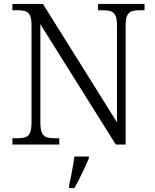

<svg xmlns="http://www.w3.org/2000/svg" viewBox="-20 -734 788 975"><path d="M43 0V-32H70Q94 -32 109.5 -37.5Q125 -43 132.5 -60Q140 -77 140 -111V-605Q140 -639 132.5 -655.5Q125 -672 109 -677Q93 -682 70 -682H43V-714H198L574 -113V-605Q574 -639 566 -655.5Q558 -672 542.5 -677Q527 -682 503 -682H478V-714H714V-682H688Q665 -682 649 -676.5Q633 -671 625.5 -654.5Q618 -638 618 -603V0H568L185 -611V-111Q185 -77 192.5 -60Q200 -43 216 -37.5Q232 -32 255 -32H281V0ZM331 208Q336 185 341 159.5Q346 134 350.5 109Q355 84 358 61H431V71Q422 92 409.5 119Q397 146 383.5 173Q370 200 358 221H331Z"/></svg>

Font: Noto Serif Kannada Light
Style: Regular
Weight: 300
Version: Version 2.003